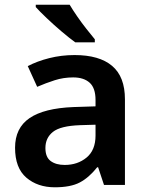

<svg xmlns="http://www.w3.org/2000/svg" viewBox="-20 -786 628 816"><path d="M297 -552Q402 -552 456.5 -506Q511 -460 511 -364V0H422L397 -75H393Q358 -31 319 -10.5Q280 10 213 10Q140 10 92 -31Q44 -72 44 -158Q44 -242 105.5 -284Q167 -326 292 -331L386 -334V-361Q386 -412 361 -434.5Q336 -457 291 -457Q250 -457 212.5 -445Q175 -433 138 -417L98 -505Q138 -526 189.5 -539Q241 -552 297 -552ZM320 -254Q237 -251 205 -225.5Q173 -200 173 -157Q173 -118 195.5 -101.5Q218 -85 255 -85Q310 -85 348 -116.5Q386 -148 386 -210V-256ZM276 -766Q289 -744 308 -716.5Q327 -689 347.5 -663Q368 -637 383 -619V-606H300Q275 -624 242 -652Q209 -680 178.5 -709Q148 -738 132 -756V-766Z"/></svg>

Font: Noto Sans Malayalam SemiBold
Style: Regular
Weight: 600
Designer: Jelle Bosma - Monotype Design Team
Foundry: Monotype Imaging Inc.
Version: Version 2.104; ttfautohint (v1.8.4.7-5d5b)